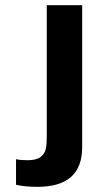

<svg xmlns="http://www.w3.org/2000/svg" viewBox="-20 -720 406 743"><path d="M42 -5V-104Q58 -100 87 -100Q121 -100 137 -112.5Q153 -125 157 -143Q161 -161 161 -190V-700H298V-150Q298 3 125 3Q76 3 42 -5Z"/></svg>

Font: Be Vietnam
Style: Bold
Weight: 700
Designer: Gabriel Lam
Foundry: TypeRant
Version: Version 4.000